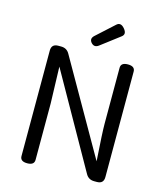

<svg xmlns="http://www.w3.org/2000/svg" viewBox="-136 -1058 994 1159"><g transform="rotate(15 361.0 -478.0)"><path d="M100 -33V-692Q100 -734 142 -734H160Q196 -734 213 -703L546 -120Q534 -298 534 -352V-701Q534 -734 578 -734Q622 -734 622 -701V-42Q622 0 580 0H563Q527 0 510 -31L181 -614Q188 -411 188 -385V-33Q188 0 144 0Q100 0 100 -33ZM380 -799Q354 -779 333 -802Q313 -825 337 -847L447 -947Q471 -969 497 -938Q523 -907 497 -888Z"/></g></svg>

Font: Swei Gothic CJK TC Regular
Style: Regular
Weight: 400
Version: Version 2.129